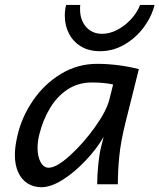

<svg xmlns="http://www.w3.org/2000/svg" viewBox="-20 -762 659 794"><path d="M398.9 -157.7 408.7 -196.3Q380.9 -147.9 335.4 -99.4Q290 -50.8 240.5 -19.3Q190.9 12.2 151.4 12.2Q119.1 12.2 94.2 -3.4Q69.3 -19 55.4 -49.3Q41.5 -79.6 41.5 -122.1Q41.5 -155.3 52.2 -201.2Q69.8 -278.3 116.5 -346.4Q163.1 -414.6 231.9 -456.3Q300.8 -498 381.3 -498Q426.8 -498 472.4 -491.9Q518.1 -485.8 554.2 -476.1L498.5 -253.4Q479 -174.8 473.1 -113.8Q467.3 -52.7 467.3 0H381.8Q381.8 -35.2 386.5 -81.5Q391.1 -127.9 398.9 -157.7ZM359.4 -420.9Q303.2 -420.9 259.5 -392.1Q215.8 -363.3 186.8 -314.9Q157.7 -266.6 142.6 -206.1Q135.3 -176.8 135.3 -150.9Q135.3 -114.7 147.9 -91.6Q160.6 -68.4 181.6 -68.4Q213.4 -68.4 268.8 -118.4Q324.2 -168.5 372.6 -236.1Q420.9 -303.7 432.6 -351.6L447.8 -412.6Q411.1 -420.9 359.4 -420.9ZM393.6 -550.3Q347.2 -550.3 314.5 -570.3Q281.7 -590.3 264.9 -623.8Q248 -657.2 248 -696.8Q248 -720.7 253.4 -741.7H312Q311 -735.4 311 -723.1Q311 -694.8 322 -671.9Q333 -648.9 353.5 -635.5Q374 -622.1 401.9 -622.1Q433.1 -622.1 464.6 -638.4Q496.1 -654.8 521.5 -682.1Q546.9 -709.5 559.6 -741.7H619.1Q607.4 -693.8 575 -649.7Q542.5 -605.5 495.1 -577.9Q447.8 -550.3 393.6 -550.3Z"/></svg>

Font: Lesson One
Style: Italic
Weight: 400
Italic angle: -14°
Designer: But Ko, Victor Gaultney, Annie Olsen, Julie Remington, Don Collingsworth, Eric Hays, Becca Hirsbrunner
Version: Version 1.100